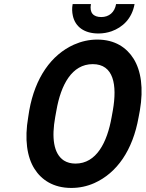

<svg xmlns="http://www.w3.org/2000/svg" viewBox="-20 -916 718 946"><path d="M663 -339 669 -371C688 -481 675 -568 638 -627C604 -681 547 -721 459 -721C419 -721 380 -712 344 -696C233 -646 153 -534 124 -371L119 -339C100 -230 113 -142 150 -84C184 -30 243 10 331 10C371 10 409 2 445 -14C556 -64 634 -175 663 -339ZM352 -110C330 -110 311 -115 295 -125C243 -159 234 -239 252 -339L258 -372C280 -498 334 -600 437 -600C540 -600 558 -498 536 -372L530 -339C508 -214 455 -110 352 -110ZM479 -832C440 -832 420 -853 428 -896H338C334 -875 335 -856 339 -838C351 -784 395 -751 465 -751C488 -751 510 -755 530 -762C583 -781 630 -823 643 -896H552C545 -855 517 -832 479 -832Z"/></svg>

Font: Asimov
Style: NarIt
Weight: 500
Designer: Google
Version: Version 2.000980; 2014